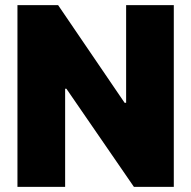

<svg xmlns="http://www.w3.org/2000/svg" viewBox="-20 -727 744 747"><path d="M656.2 0H501L238.3 -381.8H233.4V0H47.9V-707H206.1L464.8 -327.1H470.7V-707H656.2Z"/></svg>

Font: Pretendard GOV Black
Style: Regular
Weight: 900
Designer: Base glyphs from Inter by Rasmus Andersson; Hangeul glyphs from Noto Sans CJK(Source Han Sans) by Jang Soo-young and Kan
Foundry: Kil Hyung-jin
Version: Version 1.309